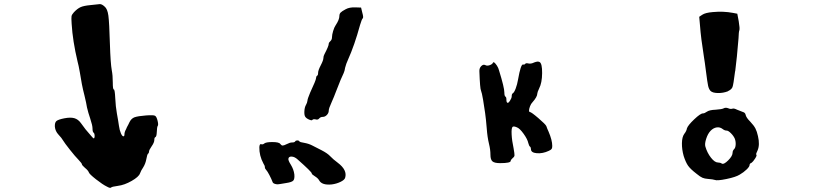

<svg xmlns="http://www.w3.org/2000/svg" viewBox="-20 -769 4040 938"><path d="M421 -744Q464 -748 468 -749Q478 -749 491 -737Q505 -726 509.5 -692.5Q514 -659 517 -553Q520 -459 526 -426Q531 -401 531 -366Q531 -332 536 -332Q541 -332 543 -290Q545 -248 551 -215Q553 -205 557 -181Q561 -157 561 -155Q564 -133 570.5 -118Q577 -103 583 -103Q588 -103 588 -113Q588 -124 596 -138Q597 -142 600 -147.5Q603 -153 607 -160.5Q611 -168 612 -171Q621 -190 637 -196Q654 -202 693 -205Q732 -208 738 -203Q745 -199 750 -178.5Q755 -158 750 -153Q747 -148 746 -124Q745 -101 739 -99Q734 -97 734 -86Q734 -73 721 -54.5Q708 -36 708 -28Q708 -21 703 -18Q699 -14 695 8Q691 30 680 48Q669 64 664 78Q658 95 623 115Q588 135 556 139Q526 143 523 147Q519 152 503 143Q482 133 449 107Q416 81 414 73Q410 63 395 51Q380 38 380 33Q380 29 363 11Q348 -4 321.5 -37.5Q295 -71 288 -83Q282 -94 266 -111Q250 -128 248 -150Q247 -170 255.5 -177.5Q264 -185 294 -191Q325 -197 343.5 -191.5Q362 -186 375 -168Q392 -144 398 -137Q409 -125 422 -109Q435 -93 438 -93Q441 -93 442 -99.5Q443 -106 441.5 -113Q440 -120 437 -121Q432 -125 432 -141Q432 -156 421 -189Q411 -218 405 -244Q402 -264 393 -301Q385 -332 380 -358Q377 -379 370 -416Q364 -450 359 -468Q335 -569 330 -653Q328 -682 329.5 -690Q331 -698 341 -709Q358 -727 373.5 -734Q389 -741 421 -744Z M1422 -78Q1425 -83 1432.5 -83Q1440 -83 1442 -79Q1445 -74 1467 -71Q1489 -67 1506 -58Q1541 -40 1551 -35Q1580 -20 1593 -6Q1607 9 1630 26Q1678 62 1666 100Q1663 110 1643.5 119.5Q1624 129 1601 132Q1553 137 1539 112Q1534 102 1518 92Q1503 83 1503 78Q1503 71 1434 10Q1420 -3 1405.5 -4Q1391 -5 1389 6Q1387 14 1401 36Q1415 59 1418 83Q1420 105 1413 113Q1406 121 1379 125Q1358 129 1349 130Q1337 133 1325.5 130Q1314 127 1312 121Q1306 105 1296 86Q1286 67 1281 62Q1274 55 1274 48Q1274 40 1267 30Q1246 -9 1247 -50Q1248 -66 1255 -65Q1263 -61 1271 -68Q1280 -75 1310 -75Q1343 -75 1349 -66Q1355 -58 1361 -58Q1367 -58 1381 -65Q1396 -73 1407 -73Q1419 -73 1422 -78ZM1669 -724Q1687 -734 1716 -733L1744 -732L1750 -707Q1757 -683 1752 -679Q1748 -677 1739 -647Q1712 -548 1680 -477Q1671 -458 1666 -438Q1664 -423 1659 -412Q1648 -391 1620 -318Q1614 -301 1599 -267Q1586 -239 1586 -228Q1586 -217 1577 -207.5Q1568 -198 1557 -198Q1546 -198 1539 -190Q1533 -182 1521 -186Q1509 -188 1506 -183Q1503 -179 1489.5 -185Q1476 -191 1471 -199Q1466 -207 1467 -225.5Q1468 -244 1474 -255Q1481 -267 1482 -277Q1482 -285 1495 -316Q1524 -378 1524 -387Q1524 -395 1529 -399Q1534 -401 1534 -413Q1534 -425 1547 -450Q1560 -475 1560 -486Q1560 -495 1565 -504Q1586 -544 1586 -555Q1586 -561 1594 -568Q1602 -575 1602 -588Q1602 -599 1607.5 -617.5Q1613 -636 1620 -646Q1638 -673 1638 -691Q1638 -701 1644 -707.5Q1650 -714 1669 -724Z M2590 -464Q2608 -471 2616 -466Q2629 -459 2628.5 -411.5Q2628 -364 2614 -337Q2605 -318 2605 -312Q2605 -296 2581 -269Q2574 -262 2569.5 -250Q2565 -238 2564.5 -230.5Q2564 -223 2568 -222Q2575 -222 2610 -192Q2645 -162 2649 -153Q2650 -149 2654 -139.5Q2658 -130 2660 -126Q2678 -84 2678 -56Q2678 -46 2675 -41.5Q2672 -37 2661 -32Q2631 -18 2602.5 -20.5Q2574 -23 2574 -40Q2574 -49 2569 -53Q2565 -55 2561 -70Q2557 -89 2538 -115.5Q2519 -142 2505 -147Q2489 -154 2484 -149Q2478 -143 2479.5 -112.5Q2481 -82 2489 -45Q2494 -17 2493.5 -10Q2493 -3 2485 3Q2475 12 2475 17Q2475 28 2423 28Q2396 28 2386 19.5Q2376 11 2376 -13Q2376 -38 2369 -66Q2361 -99 2358 -141Q2354 -190 2350 -217Q2347 -232 2340 -282Q2334 -317 2330 -326Q2325 -335 2322 -420Q2321 -436 2331 -446Q2341 -456 2351 -451Q2359 -446 2372 -450.5Q2385 -455 2388 -462Q2392 -472 2408 -448Q2415 -437 2418 -425Q2444 -341 2444 -317Q2444 -301 2449 -297Q2454 -295 2454 -282Q2454 -269 2459 -267Q2463 -264 2471.5 -277Q2480 -290 2480 -299Q2480 -310 2485 -313Q2492 -317 2499.5 -337Q2507 -357 2511 -381Q2524 -455 2535 -454Q2542 -452 2546 -457Q2549 -462 2561 -459Q2574 -456 2590 -464Z M3510 -139Q3497 -149 3481 -146.5Q3465 -144 3451.5 -130Q3438 -116 3430 -91Q3422 -66 3426 -53Q3435 -22 3453.5 1.5Q3472 25 3488 25Q3499 25 3506 30Q3516 36 3537.5 14.5Q3559 -7 3559 -23Q3559 -33 3567 -41Q3573 -47 3574 -62Q3575 -77 3570 -91Q3564 -105 3551 -118Q3538 -131 3530 -131Q3520 -131 3510 -139ZM3516 -240Q3525 -245 3538 -240Q3549 -235 3558 -238Q3565 -241 3581 -233Q3595 -227 3609 -222Q3621 -219 3623 -207Q3626 -194 3645 -175Q3663 -156 3670.5 -141.5Q3678 -127 3683 -104Q3693 -61 3681 -34Q3672 -17 3675 -13Q3679 -10 3669 5.5Q3659 21 3652 26Q3642 30 3642 37Q3642 45 3627.5 59Q3613 73 3594 84Q3575 96 3529 105.5Q3483 115 3472 110Q3464 107 3438 105Q3423 104 3412 99.5Q3401 95 3383 80Q3353 57 3341.5 40.5Q3330 24 3320 -7Q3311 -39 3311.5 -69.5Q3312 -100 3323 -115Q3334 -129 3336 -142Q3341 -157 3371.5 -186Q3402 -215 3414 -215Q3422 -215 3433 -223Q3446 -232 3476 -233Q3507 -235 3516 -240ZM3462 -710Q3514 -715 3561 -706L3582 -702L3589 -665Q3595 -629 3592 -621Q3589 -614 3588 -582Q3580 -483 3572 -423Q3572 -421 3571 -419Q3563 -355 3558.5 -343.5Q3554 -332 3537 -324Q3536 -324 3536 -323Q3513 -314 3487 -314.5Q3461 -315 3451 -325Q3443 -334 3439.5 -349.5Q3436 -365 3429 -420Q3423 -468 3419 -491Q3404 -585 3400 -642L3396 -687L3411 -697Q3426 -707 3462 -710Z"/></svg>

Font: kilitelen
Style: Regular
Weight: 400
Designer: kili Temeke
Version: Version 1.0